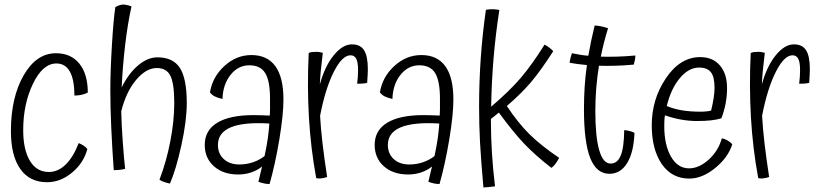

<svg xmlns="http://www.w3.org/2000/svg" viewBox="-20 -775 3602 844"><path d="M366 -368Q352 -361 337.5 -358Q323 -355 307 -355Q307 -425 287 -460.5Q267 -496 228 -496Q168 -496 125 -407Q82 -318 82 -203Q82 -117 111.5 -68Q141 -19 195 -19Q235 -19 268.5 -51.5Q302 -84 326 -146Q338 -141 347.5 -135Q357 -129 364 -120Q348 -59 297 -16.5Q246 26 187 26Q110 26 69 -32.5Q28 -91 28 -198Q28 -347 84 -444Q140 -541 226 -541Q292 -541 329 -495Q366 -449 366 -368Z M801 -323Q801 -243 777 -135Q753 -27 727 32Q713 29 701.5 25Q690 21 681 15Q711 -63 728.5 -153Q746 -243 746 -322Q746 -408 729 -442Q712 -476 669 -476Q623 -476 579 -424.5Q535 -373 513 -286Q514 -230 519.5 -153.5Q525 -77 530 -33Q521 -30 507 -28.5Q493 -27 480 -27Q473 -126 469 -214.5Q465 -303 465 -378Q465 -463 472 -577.5Q479 -692 487 -744Q500 -751 508 -753Q516 -755 524 -755Q528 -755 532.5 -754Q537 -753 546 -751Q550 -749 553 -748.5Q556 -748 558 -747Q541 -670 530 -576Q519 -482 515 -391Q545 -452 587 -487.5Q629 -523 672 -523Q741 -523 771 -476Q801 -429 801 -323Z M1226 -338Q1226 -271 1208 -162.5Q1190 -54 1165 34Q1154 34 1141.5 31.5Q1129 29 1116 24Q1120 8 1125.5 -16Q1131 -40 1132 -43Q1111 -26 1084 -17Q1057 -8 1027 -8Q961 -8 920.5 -44Q880 -80 880 -138Q880 -202 935 -235.5Q990 -269 1095 -269Q1109 -269 1123.5 -268.5Q1138 -268 1166 -267Q1167 -279 1167 -293.5Q1167 -308 1167 -341Q1167 -419 1146 -453.5Q1125 -488 1076 -488Q1027 -488 993.5 -446Q960 -404 958 -340Q936 -345 923.5 -351.5Q911 -358 903 -369Q914 -437 966.5 -485Q1019 -533 1085 -533Q1155 -533 1190.5 -484Q1226 -435 1226 -338ZM938 -138Q938 -99 964 -75.5Q990 -52 1032 -52Q1063 -52 1091.5 -61.5Q1120 -71 1143 -89Q1153 -136 1157.5 -168.5Q1162 -201 1164 -232Q1052 -239 995 -215.5Q938 -192 938 -138Z M1418 3Q1413 5 1406.5 6.5Q1400 8 1392 9Q1385 10 1380 9.5Q1375 9 1370 8Q1346 -122 1338 -258.5Q1330 -395 1337 -542Q1343 -545 1350.5 -546Q1358 -547 1374 -547Q1378 -547 1382 -546.5Q1386 -546 1399 -543Q1393 -494 1390 -462.5Q1387 -431 1386 -404Q1408 -484 1447 -532Q1486 -580 1527 -580Q1564 -580 1580.5 -554Q1597 -528 1597 -470Q1597 -457 1596 -442Q1595 -427 1594 -411Q1587 -409 1577.5 -408Q1568 -407 1550 -407Q1552 -423 1553 -438Q1554 -453 1554 -467Q1554 -501 1546 -516.5Q1538 -532 1521 -532Q1484 -532 1447 -458.5Q1410 -385 1387 -266Q1390 -212 1397.5 -147Q1405 -82 1418 3Z M1973 -338Q1973 -271 1955 -162.5Q1937 -54 1912 34Q1901 34 1888.5 31.5Q1876 29 1863 24Q1867 8 1872.5 -16Q1878 -40 1879 -43Q1858 -26 1831 -17Q1804 -8 1774 -8Q1708 -8 1667.5 -44Q1627 -80 1627 -138Q1627 -202 1682 -235.5Q1737 -269 1842 -269Q1856 -269 1870.5 -268.5Q1885 -268 1913 -267Q1914 -279 1914 -293.5Q1914 -308 1914 -341Q1914 -419 1893 -453.5Q1872 -488 1823 -488Q1774 -488 1740.5 -446Q1707 -404 1705 -340Q1683 -345 1670.5 -351.5Q1658 -358 1650 -369Q1661 -437 1713.5 -485Q1766 -533 1832 -533Q1902 -533 1937.5 -484Q1973 -435 1973 -338ZM1685 -138Q1685 -99 1711 -75.5Q1737 -52 1779 -52Q1810 -52 1838.5 -61.5Q1867 -71 1890 -89Q1900 -136 1904.5 -168.5Q1909 -201 1911 -232Q1799 -239 1742 -215.5Q1685 -192 1685 -138Z M2138 -244Q2138 -173 2142.5 -102Q2147 -31 2156 44Q2140 46 2126.5 47.5Q2113 49 2105 49Q2094 -76 2090 -151Q2086 -226 2086 -306Q2086 -416 2093.5 -522Q2101 -628 2116 -732Q2134 -735 2148.5 -734.5Q2163 -734 2175 -731Q2158 -620 2149.5 -517.5Q2141 -415 2139 -306Q2221 -376 2269.5 -433Q2318 -490 2374 -579Q2386 -572 2395.5 -565Q2405 -558 2412 -550Q2356 -463 2313.5 -413Q2271 -363 2208 -309Q2257 -235 2307 -185.5Q2357 -136 2438 -81Q2427 -61 2419.5 -52Q2412 -43 2404 -37Q2333 -92 2284.5 -143Q2236 -194 2173 -280Q2170 -278 2167 -275.5Q2164 -273 2158 -268Q2150 -262 2146 -258.5Q2142 -255 2138 -252Q2138 -250 2138 -248Q2138 -246 2138 -244Z M2724 -203Q2736 -202 2748 -199Q2760 -196 2769 -191Q2766 -106 2737 -58.5Q2708 -11 2659 -11Q2602 -11 2574.5 -80.5Q2547 -150 2547 -295Q2547 -345 2550 -393Q2553 -441 2560 -489Q2538 -491 2519.5 -493.5Q2501 -496 2484 -499Q2485 -509 2487.5 -519Q2490 -529 2494 -541Q2514 -537 2532 -534Q2550 -531 2566 -530Q2572 -564 2579 -597Q2586 -630 2594 -663Q2608 -662 2621 -659.5Q2634 -657 2653 -651Q2643 -619 2635 -587.5Q2627 -556 2621 -526Q2653 -525 2690.5 -526Q2728 -527 2773 -531Q2773 -522 2771 -512Q2769 -502 2766 -491Q2723 -487 2685 -486Q2647 -485 2613 -486Q2605 -438 2601 -387.5Q2597 -337 2597 -286Q2597 -174 2614 -115Q2631 -56 2664 -56Q2694 -56 2708.5 -91Q2723 -126 2724 -203Z M2911 -309Q2942 -296 2978 -290Q3014 -284 3061 -284Q3073 -284 3086.5 -285.5Q3100 -287 3106 -289Q3113 -318 3117 -343Q3121 -368 3121 -389Q3121 -437 3105 -457.5Q3089 -478 3053 -478Q3007 -478 2968 -431Q2929 -384 2911 -309ZM3153 -167Q3165 -165 3177.5 -158Q3190 -151 3199 -141Q3181 -83 3124 -36.5Q3067 10 3010 10Q2933 10 2889 -54Q2845 -118 2845 -225Q2845 -339 2907.5 -431.5Q2970 -524 3058 -524Q3113 -524 3144.5 -487.5Q3176 -451 3176 -388Q3176 -353 3169.5 -319Q3163 -285 3151 -255Q3132 -249 3106 -246Q3080 -243 3044 -243Q3009 -243 2973 -249.5Q2937 -256 2903 -268Q2901 -256 2900.5 -244.5Q2900 -233 2900 -221Q2900 -138 2929.5 -86.5Q2959 -35 3009 -35Q3053 -35 3095.5 -73.5Q3138 -112 3153 -167Z M3361 3Q3356 5 3349.5 6.5Q3343 8 3335 9Q3328 10 3323 9.5Q3318 9 3313 8Q3289 -122 3281 -258.5Q3273 -395 3280 -542Q3286 -545 3293.5 -546Q3301 -547 3317 -547Q3321 -547 3325 -546.5Q3329 -546 3342 -543Q3336 -494 3333 -462.5Q3330 -431 3329 -404Q3351 -484 3390 -532Q3429 -580 3470 -580Q3507 -580 3523.5 -554Q3540 -528 3540 -470Q3540 -457 3539 -442Q3538 -427 3537 -411Q3530 -409 3520.5 -408Q3511 -407 3493 -407Q3495 -423 3496 -438Q3497 -453 3497 -467Q3497 -501 3489 -516.5Q3481 -532 3464 -532Q3427 -532 3390 -458.5Q3353 -385 3330 -266Q3333 -212 3340.5 -147Q3348 -82 3361 3Z"/></svg>

Font: Atma Light
Style: Regular
Weight: 300
Designer: Gregori Vincens, Jeremie Hornus, Riccardo Olocco, Yoann Minet.
Foundry: black foundry
Version: Version 1.102;PS 1.100;hotconv 1.0.86;makeotf.lib2.5.63406